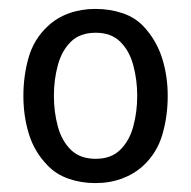

<svg xmlns="http://www.w3.org/2000/svg" viewBox="-20 -665 429 431"><path d="M356.5 -450Q356.5 -404 344.5 -363Q332.5 -322 302 -293.5Q281.5 -274.5 254 -264.2Q226.5 -254 194 -254Q162 -254 134 -263.8Q106 -273.5 87 -293.5Q57.5 -323.5 45 -363.8Q32.5 -404 32.5 -450Q32.5 -494.5 44.2 -535.8Q56 -577 87 -606Q107 -625 134.5 -635Q162 -645 194 -645Q226.5 -645 254.8 -635.5Q283 -626 302 -606Q331 -575 343.8 -534.8Q356.5 -494.5 356.5 -450ZM101 -450Q101 -413.5 109.8 -381.2Q118.5 -349 139 -328.8Q159.5 -308.5 195 -308.5Q229.5 -308.5 250 -328.8Q270.5 -349 279.2 -381.2Q288 -413.5 288 -450Q288 -486 279.2 -518.5Q270.5 -551 250 -571.2Q229.5 -591.5 195 -591.5Q159.5 -591.5 139 -571.2Q118.5 -551 109.8 -518.5Q101 -486 101 -450Z"/></svg>

Font: Signika Light
Style: Regular
Weight: 300
Designer: Anna Giedry
Foundry: Anna Giedry
Version: Version 2.000